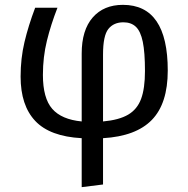

<svg xmlns="http://www.w3.org/2000/svg" viewBox="-20 -559 774 792"><path d="M405 11V202L317 213V11Q186 4 125.5 -60Q65 -124 65 -243Q65 -318 81 -385.5Q97 -453 125 -527H217Q190 -458 173.5 -391Q157 -324 157 -250Q157 -154 195.5 -110Q234 -66 317 -58V-338Q317 -435 362.5 -487Q408 -539 487 -539Q672 -539 672 -268Q672 -132 606.5 -64.5Q541 3 405 11ZM578 -266Q578 -343 569 -386.5Q560 -430 540.5 -448.5Q521 -467 489 -467Q449 -467 427 -439.5Q405 -412 405 -334V-58Q471 -64 508.5 -86Q546 -108 562 -151Q578 -194 578 -266Z"/></svg>

Font: FiraGO
Style: Regular
Weight: 400
Designer: bBox Type
Foundry: bBox Type GmbH
Version: Version 1.001;April 20, 2020;FontCreator 12.0.0.2555 64-bit